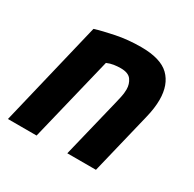

<svg xmlns="http://www.w3.org/2000/svg" viewBox="-124 -669 809 801"><g transform="rotate(30 280.0 -269.0)"><path d="M7 0 128 -504Q163 -515 219.5 -526.5Q276 -538 339 -538Q433 -538 474 -498Q515 -458 515 -385Q515 -366 512 -343.5Q509 -321 503 -297L431 0H293L361 -279Q365 -296 369.5 -315.5Q374 -335 374 -354Q374 -380 360 -399.5Q346 -419 309 -419Q293 -419 276.5 -416.5Q260 -414 244 -407L145 0Z"/></g></svg>

Font: Ubuntu Sans Mono
Style: Italic
Weight: 400
Italic angle: -13.5°
Monospace: yes
Designer: Dalton Maag Ltd
Foundry: Dalton Maag Ltd
Version: Version 1.006